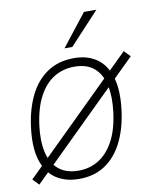

<svg xmlns="http://www.w3.org/2000/svg" viewBox="-101 -787 696 860"><g transform="rotate(-10 247.0 -356.5)"><path d="M9 4 -18 -24 485 -519 512 -491ZM189.5 10Q127.5 10 84.5 -19Q41.5 -48 23.2 -107.2Q5 -166.5 17 -257Q27.5 -338 57.8 -398.8Q88 -459.5 138.5 -493.2Q189 -527 259.5 -527Q321 -527 363 -497.8Q405 -468.5 423 -408.8Q441 -349 429 -257Q418.5 -177 388.5 -117Q358.5 -57 309 -23.5Q259.5 10 189.5 10ZM194.5 -27Q244.5 -27 285.2 -52Q326 -77 353.8 -128Q381.5 -179 391.5 -257Q400.5 -326.5 389.2 -378.8Q378 -431 344.8 -460Q311.5 -489 254.5 -489Q203.5 -489 162.2 -464Q121 -439 93.2 -387.5Q65.5 -336 55 -257Q46 -188 57.5 -136.2Q69 -84.5 103 -55.8Q137 -27 194.5 -27ZM226 -577.5 340 -723H396.5L261.5 -577.5Z"/></g></svg>

Font: Public Sans Thin Thin
Style: Italic
Weight: 250
Italic angle: -8°
Version: Version 2.001